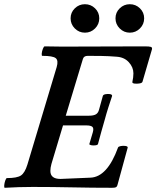

<svg xmlns="http://www.w3.org/2000/svg" viewBox="-30 -887 742 911"><path d="M-7 4Q-11 4 -10 -7.5Q-9 -19 -5 -30.5Q-1 -42 3 -42Q51 -42 69.5 -54.5Q88 -67 100 -106L239 -569Q248 -600 234.5 -611Q221 -622 171 -622Q167 -622 168 -633Q169 -644 173.5 -655.5Q178 -667 182 -667Q217 -666 253 -666Q289 -666 324 -666Q407 -666 490.5 -666.5Q574 -667 656 -667Q679 -667 686 -664.5Q693 -662 691 -653L646 -499Q644 -493 631.5 -491Q619 -489 608 -490.5Q597 -492 598 -498Q603 -520 603 -539Q603 -568 581 -592Q559 -616 522 -618Q486 -621 451 -621.5Q416 -622 386 -622Q367 -622 363 -606L282 -338H392Q414 -338 425 -344.5Q436 -351 440 -367L458 -432Q460 -438 470.5 -440Q481 -442 491.5 -440.5Q502 -439 502 -432Q493 -405 484 -377Q475 -349 467 -319Q459 -292 451 -263Q443 -234 435 -204Q434 -199 423 -197.5Q412 -196 402.5 -198Q393 -200 394 -204L410 -258Q416 -278 408.5 -285Q401 -292 379 -292H269L214 -109Q209 -91 209 -76Q209 -38 257 -38L399 -44Q479 -47 530 -187Q532 -192 543 -194Q554 -196 565 -194.5Q576 -193 576 -187L527 -8Q525 -1 520 1.5Q515 4 502 4Q406 4 312.5 2Q219 0 125 0Q92 0 59 1Q26 2 -7 4ZM373 -732Q345 -732 325 -752Q305 -772 305 -800Q305 -828 325 -847.5Q345 -867 373 -867Q401 -867 421 -847.5Q441 -828 441 -800Q441 -772 421 -752Q401 -732 373 -732ZM586 -732Q558 -732 538 -752Q518 -772 518 -800Q518 -828 538 -847.5Q558 -867 586 -867Q614 -867 634 -847.5Q654 -828 654 -800Q654 -772 634 -752Q614 -732 586 -732Z"/></svg>

Font: Junicode
Style: Bold Italic
Weight: 700
Italic angle: -11°
Designer: Peter S. Baker
Version: Version 2.100; ttfautohint (v1.8.4)